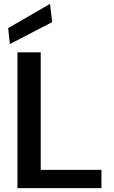

<svg xmlns="http://www.w3.org/2000/svg" viewBox="-20 -970 589 990"><path d="M70 0V-700H190V-94H503V0ZM31 -743 22 -825 238 -950 249 -856Z"/></svg>

Font: DM Sans 16pt SemiBold
Style: Regular
Weight: 600
Version: Version 4.004;gftools[0.9.30]